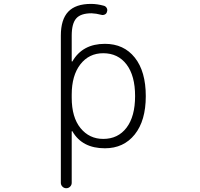

<svg xmlns="http://www.w3.org/2000/svg" viewBox="-20 -784 1040 1000"><path d="M739.3 -283.2Q739.3 -155.3 681.6 -83.5Q624 -11.7 526.4 -11.7Q408.2 -11.7 357.4 -99.6Q356.4 -101.6 355 -101.1Q353.5 -100.6 353.5 -99.6V168Q353.5 179.7 345.2 188Q336.9 196.3 325.2 196.3Q313.5 196.3 305.2 188Q296.9 179.7 296.9 168V-598.6Q296.9 -682.6 335.4 -723.1Q374 -763.7 454.1 -763.7Q486.3 -763.7 521.5 -753.9Q531.2 -751 536.1 -741.7Q541 -732.4 537.1 -722.7Q535.2 -712.9 525.9 -708.5Q516.6 -704.1 506.8 -707Q481.4 -713.9 457 -714.8Q400.4 -714.8 377 -688Q353.5 -661.1 353.5 -598.6V-464.8Q353.5 -463.9 355 -463.4Q356.4 -462.9 357.4 -464.8Q410.2 -555.7 526.4 -555.7Q625 -555.7 682.1 -483.9Q739.3 -412.1 739.3 -283.2ZM353.5 -291V-275.4Q353.5 -172.9 399.4 -116.7Q445.3 -60.5 517.6 -60.5Q594.7 -60.5 639.2 -119.1Q683.6 -177.7 683.6 -283.7Q683.6 -389.6 639.2 -448.2Q594.7 -506.8 517.6 -506.8Q443.4 -506.8 398.4 -448.7Q353.5 -390.6 353.5 -291Z"/></svg>

Font: Rounded-X Mgen+ 2m light
Style: Regular
Weight: 200
Designer: [Source Han Sans]
Ryoko NISHIZUKA  (kana & ideographs); Paul D. Hunt (Latin, Greek & Cyrillic); Wenlong ZHANG  (bopomofo
Version: Version 1.059.20150602